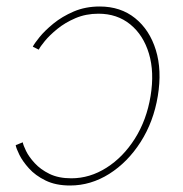

<svg xmlns="http://www.w3.org/2000/svg" viewBox="-20 -569 569 597"><path d="M197.8 7.8Q153.3 7.8 121.6 -7.8Q89.8 -23.4 70.1 -45.4Q50.3 -67.4 40.3 -87.6Q30.3 -107.9 28.8 -117.7L50.8 -126.5Q52.2 -117.7 61 -99.6Q69.8 -81.5 87.9 -61.8Q106 -42 134 -28.3Q162.1 -14.6 201.7 -14.6Q259.3 -14.6 311 -47.4Q362.8 -80.1 399.4 -137.9Q436 -195.8 448.2 -270.5Q460.4 -344.7 443.1 -402.3Q425.8 -460 385 -493.2Q344.2 -526.4 286.1 -526.4Q247.1 -526.4 214.6 -512.5Q182.1 -498.5 158.2 -479Q134.3 -459.5 119.4 -441.4Q104.5 -423.3 100.6 -414.6L82 -423.8Q86.4 -433.1 102.8 -453.4Q119.1 -473.6 146 -495.6Q172.9 -517.6 209.2 -533.2Q245.6 -548.8 290 -548.8Q355 -548.8 400.1 -512.5Q445.3 -476.1 464.6 -413.3Q483.9 -350.6 470.7 -270.5Q457.5 -190.4 417.2 -127.4Q377 -64.5 319.6 -28.3Q262.2 7.8 197.8 7.8Z"/></svg>

Font: Inter 17pt Thin
Style: Italic
Weight: 250
Italic angle: -9.3988°
Version: Version 4.001;git-66647c0bb